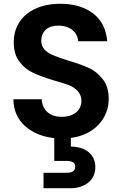

<svg xmlns="http://www.w3.org/2000/svg" viewBox="-20 -728 649 1019"><path d="M112 -60C152 -24 204 -2 268 5V126H330C362 126 379 133 379 157C379 181 362 189 330 189H211V271H353C428 271 486 231 486 159C486 88 429 50 356 50V4C483 -12 557 -102 557 -202C557 -245 547 -280 526 -307C505 -334 481 -354 452 -367C423 -380 386 -394 341 -407C308 -417 282 -426 264 -434C227 -449 199 -473 199 -510C199 -563 234 -592 289 -592C352 -592 392 -557 395 -509H549C544 -572 520 -621 475 -656C430 -691 371 -708 299 -708C154 -708 53 -630 53 -505C53 -461 63 -426 84 -400C104 -373 128 -354 157 -341C185 -328 222 -314 267 -301C300 -292 327 -283 346 -276C384 -260 412 -234 412 -193C412 -142 372 -108 307 -108C243 -108 205 -144 201 -201H51C52 -143 72 -96 112 -60Z"/></svg>

Font: Poppins SemiBold
Style: Regular
Weight: 600
Designer: Ninad Kale (Devanagari), Jonny Pinhorn (Latin)
Foundry: Indian Type Foundry
Version: 4.004